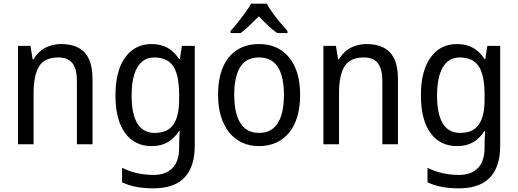

<svg xmlns="http://www.w3.org/2000/svg" viewBox="-20 -786 2822 1046"><path d="M313 -546Q398 -546 441 -500Q484 -454 484 -354V0H399V-345Q399 -409 375 -441Q351 -473 298 -473Q223 -473 193 -424.5Q163 -376 163 -278V0H78V-536H146L158 -463H163Q179 -491 202 -509.5Q225 -528 254 -537Q283 -546 313 -546Z M806 -546Q854 -546 891 -526.5Q928 -507 955 -465H960L971 -536H1041V8Q1041 83 1016.5 135Q992 187 942 213.5Q892 240 814 240Q764 240 722 232Q680 224 645 207V128Q682 147 725.5 157Q769 167 817 167Q883 167 919.5 129.5Q956 92 956 19V0Q956 -14 957 -36Q958 -58 959 -72H955Q929 -31 892.5 -10.5Q856 10 806 10Q713 10 661 -62Q609 -134 609 -267Q609 -399 661.5 -472.5Q714 -546 806 -546ZM820 -473Q780 -473 752.5 -449Q725 -425 711 -379Q697 -333 697 -266Q697 -164 728.5 -113Q760 -62 822 -62Q857 -62 882 -72.5Q907 -83 923.5 -106Q940 -129 948 -163.5Q956 -198 956 -246V-268Q956 -340 942 -385.5Q928 -431 897.5 -452Q867 -473 820 -473Z M1615 -269Q1615 -203 1600 -152Q1585 -101 1556 -64.5Q1527 -28 1485 -9Q1443 10 1390 10Q1340 10 1299 -9Q1258 -28 1229 -64Q1200 -100 1184 -151.5Q1168 -203 1168 -269Q1168 -358 1194.5 -419.5Q1221 -481 1271 -513.5Q1321 -546 1392 -546Q1459 -546 1509 -514Q1559 -482 1587 -420.5Q1615 -359 1615 -269ZM1256 -269Q1256 -204 1270.5 -157.5Q1285 -111 1315 -86.5Q1345 -62 1392 -62Q1438 -62 1468 -86.5Q1498 -111 1512.5 -157.5Q1527 -204 1527 -269Q1527 -335 1512.5 -380.5Q1498 -426 1468 -449.5Q1438 -473 1391 -473Q1320 -473 1288 -420Q1256 -367 1256 -269ZM1433 -766Q1445 -744 1464.5 -717Q1484 -690 1506 -663.5Q1528 -637 1546 -617V-606H1490Q1466 -623 1440.5 -647Q1415 -671 1390 -697Q1364 -671 1339 -647Q1314 -623 1291 -606H1236V-617Q1255 -638 1276 -664.5Q1297 -691 1316.5 -717.5Q1336 -744 1348 -766Z M1977 -546Q2062 -546 2105 -500Q2148 -454 2148 -354V0H2063V-345Q2063 -409 2039 -441Q2015 -473 1962 -473Q1887 -473 1857 -424.5Q1827 -376 1827 -278V0H1742V-536H1810L1822 -463H1827Q1843 -491 1866 -509.5Q1889 -528 1918 -537Q1947 -546 1977 -546Z M2470 -546Q2518 -546 2555 -526.5Q2592 -507 2619 -465H2624L2635 -536H2705V8Q2705 83 2680.5 135Q2656 187 2606 213.5Q2556 240 2478 240Q2428 240 2386 232Q2344 224 2309 207V128Q2346 147 2389.5 157Q2433 167 2481 167Q2547 167 2583.5 129.5Q2620 92 2620 19V0Q2620 -14 2621 -36Q2622 -58 2623 -72H2619Q2593 -31 2556.5 -10.5Q2520 10 2470 10Q2377 10 2325 -62Q2273 -134 2273 -267Q2273 -399 2325.5 -472.5Q2378 -546 2470 -546ZM2484 -473Q2444 -473 2416.5 -449Q2389 -425 2375 -379Q2361 -333 2361 -266Q2361 -164 2392.5 -113Q2424 -62 2486 -62Q2521 -62 2546 -72.5Q2571 -83 2587.5 -106Q2604 -129 2612 -163.5Q2620 -198 2620 -246V-268Q2620 -340 2606 -385.5Q2592 -431 2561.5 -452Q2531 -473 2484 -473Z"/></svg>

Font: Noto Sans SemiCondensed
Style: Regular
Weight: 400
Width: 4
Version: Version 2.013